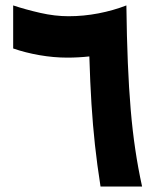

<svg xmlns="http://www.w3.org/2000/svg" viewBox="-20 -684 577 704"><path d="M348.6 0Q335.9 -81.1 328.1 -153.1Q320.3 -225.1 315.4 -302.5Q310.5 -379.9 307.6 -477.1Q267.6 -472.7 226.6 -472.7Q176.8 -472.7 125 -481.7Q73.2 -490.7 28.3 -506.3V-664.1Q74.2 -648.9 127.7 -636.7Q181.2 -624.5 231.4 -624.5Q286.6 -624.5 341.1 -635Q395.5 -645.5 443.4 -664.1Q444.8 -547.9 448.7 -454.1Q452.6 -360.4 459.2 -282.5Q465.8 -204.6 476.1 -135.7Q486.3 -66.9 501 0Z"/></svg>

Font: Vazir Black WOL-UI
Style: Black-WOL-UI
Weight: 900
Designer: Saber Rastikerdar
Foundry: Saber Rastikerdar
Version: Version 30.0.0